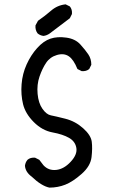

<svg xmlns="http://www.w3.org/2000/svg" viewBox="-20 -856 540 890"><path d="M209 13.7Q171.9 5.9 127 -37.1Q97.7 -58.6 95.7 -87.9Q97.7 -103.5 107.4 -115.2Q121.1 -127 142.6 -125L162.1 -115.2L181.6 -89.8Q205.1 -64.5 240.7 -68.4Q276.4 -72.3 307.6 -106Q338.9 -139.6 334 -169.9Q329.1 -200.2 300.3 -216.8Q271.5 -233.4 223.6 -242.2Q175.8 -251 136.7 -290Q97.7 -329.1 86.9 -373Q76.2 -417 80.1 -465.8Q84 -514.6 103.5 -557.6Q123 -600.6 152.3 -633.3Q181.6 -666 213.9 -676.8Q246.1 -687.5 287.6 -681.6Q329.1 -675.8 352.5 -649.9Q376 -624 389.6 -603.5Q403.3 -583 403.3 -555.7L393.6 -536.1Q379.9 -524.4 358.4 -526.4L338.9 -536.1Q321.3 -580.1 298.8 -595.2Q276.4 -610.4 244.1 -601.1Q211.9 -591.8 193.8 -564.9Q175.8 -538.1 163.1 -501Q150.4 -463.9 154.3 -420.9Q158.2 -377.9 176.8 -351.6Q195.3 -325.2 215.8 -321.3Q236.3 -317.4 282.7 -305.7Q329.1 -293.9 365.2 -261.7Q401.4 -229.5 405.3 -199.2Q409.2 -168.9 404.3 -127.4Q399.4 -85.9 358.4 -49.8Q317.4 -13.7 282.7 0Q248 13.7 209 13.7ZM181.6 -689.5Q166 -691.4 154.3 -701.2Q142.6 -716.8 144.5 -738.3L156.2 -759.8Q187.5 -781.2 216.8 -806.6Q246.1 -832 284.2 -835.9L303.7 -826.2Q315.4 -812.5 313.5 -791L303.7 -771.5L210.9 -701.2Q197.3 -691.4 181.6 -689.5Z"/></svg>

Font: JasonHandwriting4
Style: Regular
Weight: 400
Version: Version 1.01.21